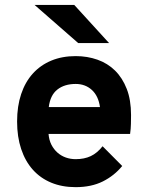

<svg xmlns="http://www.w3.org/2000/svg" viewBox="-20 -752 600 784"><path d="M289.1 12.2Q233.4 12.2 189.2 -6.1Q145 -24.4 114 -59.1Q83 -93.8 66.4 -143.6Q49.8 -193.4 49.8 -255.9Q49.8 -318.4 66.4 -367.9Q83 -417.5 114.3 -451.9Q145.5 -486.3 189.7 -504.6Q233.9 -522.9 289.1 -522.9Q336.4 -522.9 377.9 -508.3Q419.4 -493.7 449.7 -463.9Q480 -434.1 497.6 -388.9Q515.1 -343.8 515.1 -282.2Q515.1 -267.1 514.6 -246.3Q514.2 -225.6 511.2 -205.1H178.2Q180.2 -180.2 189.9 -161.1Q199.7 -142.1 214.6 -128.9Q229.5 -115.7 248.5 -108.9Q267.6 -102.1 289.1 -102.1Q324.2 -102.1 350.6 -114.5Q377 -127 398.9 -154.8L479 -74.2Q446.8 -34.7 399.9 -11.2Q353 12.2 289.1 12.2ZM289.1 -409.2Q243.2 -409.2 214.1 -386.2Q185.1 -363.3 179.2 -314.9H388.2Q381.8 -360.4 355 -384.8Q328.1 -409.2 289.1 -409.2ZM299.3 -576.2 121.1 -731.9H283.2L425.3 -576.2Z"/></svg>

Font: Overpass
Style: Bold
Weight: 700
Designer: Delve Withrington
Foundry: Delve Fonts
Version: Version 1.001